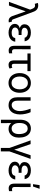

<svg xmlns="http://www.w3.org/2000/svg" viewBox="1837 -2628 990 4705"><g transform="rotate(90 2332.5 -276.0)"><path d="M372.1 -88.9 246.1 -447.3 220.7 -508.8 199.2 -562.5Q185.5 -599.6 169.4 -617.2Q153.3 -634.8 131.3 -638.2Q109.4 -641.6 74.2 -632.8L52.7 -707Q62.5 -710.9 78.6 -713.9Q94.7 -716.8 113.3 -716.8Q170.9 -716.8 210 -687Q249 -657.2 270.5 -595.7L451.2 -109.4Q456.1 -96.7 460.4 -88.9Q464.8 -81.1 472.7 -75.2Q480.5 -69.3 492.2 -69.3Q502 -70.3 511.7 -70.3L529.3 2.9Q519.5 4.9 509.3 6.3Q499 7.8 490.2 7.8Q462.9 7.8 440.4 -2.9Q418 -13.7 400.9 -35.2Q383.8 -56.6 372.1 -88.9ZM232.4 -562.5 267.6 -404.3H255.9L116.2 0H25.4Z M837.9 -276.4V-237.3H774.4Q739.3 -237.3 711.9 -225.6Q684.6 -213.9 669.4 -193.8Q654.3 -173.8 654.3 -148.4Q654.3 -124 670.4 -105.5Q686.5 -86.9 716.3 -76.7Q746.1 -66.4 785.2 -66.4Q842.8 -66.4 874 -87.9Q905.3 -109.4 915 -154.3H1002.9Q997.1 -105.5 968.3 -68.4Q939.5 -31.2 891.6 -10.7Q843.8 9.8 781.2 9.8Q719.7 9.8 670.4 -9.8Q621.1 -29.3 593.3 -64Q565.4 -98.6 565.4 -143.6Q565.4 -177.7 582.5 -207Q599.6 -236.3 644 -256.3Q688.5 -276.4 765.6 -276.4ZM575.2 -380.9Q575.2 -429.7 601.1 -464.8Q627 -500 672.9 -518.6Q718.8 -537.1 779.3 -537.1Q839.8 -537.1 885.7 -519Q931.6 -501 959 -466.3Q986.3 -431.6 993.2 -383.8H905.3Q897.5 -419.9 864.3 -441.4Q831.1 -462.9 779.3 -462.9Q744.1 -462.9 717.3 -452.6Q690.4 -442.4 675.8 -423.8Q661.1 -405.3 661.1 -380.9Q661.1 -347.7 689.9 -328.1Q718.8 -308.6 774.4 -308.6H837.9V-253.9H765.6Q690.4 -253.9 648.4 -272.9Q606.4 -292 590.8 -319.8Q575.2 -347.7 575.2 -380.9Z M1187.5 -530.3 1186.5 -132.8Q1186.5 -110.4 1195.3 -97.2Q1204.1 -84 1217.8 -79.1Q1231.4 -74.2 1248 -74.2Q1259.8 -74.2 1281.2 -79.1Q1287.1 -81.1 1288.1 -81.1V-2.9Q1272.5 1 1256.3 3.9Q1240.2 6.8 1217.8 6.8Q1165 6.8 1134.3 -26.4Q1103.5 -59.6 1103.5 -131.8V-530.3Z M1723.6 -453.1H1290V-530.3H1723.6ZM1543.9 -530.3V-129.9Q1543.9 -102.5 1551.8 -88.9Q1559.6 -75.2 1570.3 -72.3Q1581.1 -69.3 1596.7 -69.3Q1608.4 -69.3 1620.1 -73.7Q1631.8 -78.1 1638.7 -84L1661.1 -17.6Q1639.6 -2 1618.7 3.9Q1597.7 9.8 1571.3 9.8Q1515.6 9.8 1487.8 -24.4Q1460 -58.6 1460 -133.8V-530.3Z M1771.5 -262.7Q1771.5 -344.7 1801.8 -406.7Q1832 -468.8 1887.2 -502.9Q1942.4 -537.1 2013.7 -537.1Q2085 -537.1 2139.6 -502.9Q2194.3 -468.8 2224.1 -406.7Q2253.9 -344.7 2253.9 -262.7Q2253.9 -181.6 2224.1 -119.6Q2194.3 -57.6 2139.6 -23.4Q2085 10.7 2013.7 10.7Q1942.4 10.7 1887.2 -23.4Q1832 -57.6 1801.8 -119.6Q1771.5 -181.6 1771.5 -262.7ZM2169.9 -262.7Q2169.9 -317.4 2152.8 -362.8Q2135.7 -408.2 2100.6 -435.5Q2065.4 -462.9 2013.7 -462.9Q1961.9 -462.9 1926.3 -435.5Q1890.6 -408.2 1873 -362.8Q1855.5 -317.4 1855.5 -262.7Q1855.5 -208 1873 -163.1Q1890.6 -118.2 1926.3 -90.8Q1961.9 -63.5 2013.7 -63.5Q2065.4 -63.5 2100.6 -90.8Q2135.7 -118.2 2152.8 -163.1Q2169.9 -208 2169.9 -262.7Z M2448.2 -530.3V-204.1Q2448.2 -156.2 2462.9 -125.5Q2477.5 -94.7 2501 -80.6Q2524.4 -66.4 2553.7 -66.4Q2596.7 -66.4 2630.9 -93.3Q2665 -120.1 2684.1 -167Q2703.1 -213.9 2703.1 -269.5Q2702.1 -325.2 2685.1 -396.5Q2668 -467.8 2642.6 -530.3H2729.5Q2752.9 -485.4 2769 -411.1Q2785.2 -336.9 2785.2 -269.5Q2785.2 -193.4 2760.7 -130.4Q2736.3 -67.4 2685.1 -28.8Q2633.8 9.8 2556.6 9.8Q2498 9.8 2455.1 -13.7Q2412.1 -37.1 2388.2 -85.4Q2364.3 -133.8 2364.3 -206.1V-530.3Z M3129.9 -537.1Q3199.2 -537.1 3249.5 -501.5Q3299.8 -465.8 3326.2 -400.4Q3352.5 -335 3352.5 -248V-238.3Q3352.5 -166 3326.2 -109.9Q3299.8 -53.7 3251 -22Q3202.1 9.8 3136.7 9.8Q3085 9.8 3047.9 -11.7Q3010.7 -33.2 2986.3 -71.8Q2961.9 -110.4 2941.4 -168.9L2995.1 -234.4Q2995.1 -197.3 3008.8 -158.2Q3022.5 -119.1 3053.2 -92.3Q3084 -65.4 3131.8 -65.4Q3175.8 -65.4 3206.1 -88.9Q3236.3 -112.3 3251 -151.4Q3265.6 -190.4 3265.6 -238.3V-248Q3265.6 -342.8 3231.4 -400.9Q3197.3 -459 3129.9 -459Q3084 -459 3053.7 -432.1Q3023.4 -405.3 3009.3 -363.3Q2995.1 -321.3 2995.1 -273.4L2998 197.3H2914.1V-272.5Q2914.1 -359.4 2941.9 -418.9Q2969.7 -478.5 3018.6 -507.8Q3067.4 -537.1 3129.9 -537.1Z M3511.7 -530.3 3649.4 -128.9 3784.2 -530.3H3875L3690.4 -10.7V199.2H3606.4V-10.7L3419.9 -530.3Z M4214.8 -276.4V-237.3H4151.4Q4116.2 -237.3 4088.9 -225.6Q4061.5 -213.9 4046.4 -193.8Q4031.2 -173.8 4031.2 -148.4Q4031.2 -124 4047.4 -105.5Q4063.5 -86.9 4093.3 -76.7Q4123 -66.4 4162.1 -66.4Q4219.7 -66.4 4251 -87.9Q4282.2 -109.4 4292 -154.3H4379.9Q4374 -105.5 4345.2 -68.4Q4316.4 -31.2 4268.6 -10.7Q4220.7 9.8 4158.2 9.8Q4096.7 9.8 4047.4 -9.8Q3998 -29.3 3970.2 -64Q3942.4 -98.6 3942.4 -143.6Q3942.4 -177.7 3959.5 -207Q3976.6 -236.3 4021 -256.3Q4065.4 -276.4 4142.6 -276.4ZM3952.1 -380.9Q3952.1 -429.7 3978 -464.8Q4003.9 -500 4049.8 -518.6Q4095.7 -537.1 4156.2 -537.1Q4216.8 -537.1 4262.7 -519Q4308.6 -501 4335.9 -466.3Q4363.3 -431.6 4370.1 -383.8H4282.2Q4274.4 -419.9 4241.2 -441.4Q4208 -462.9 4156.2 -462.9Q4121.1 -462.9 4094.2 -452.6Q4067.4 -442.4 4052.7 -423.8Q4038.1 -405.3 4038.1 -380.9Q4038.1 -347.7 4066.9 -328.1Q4095.7 -308.6 4151.4 -308.6H4214.8V-253.9H4142.6Q4067.4 -253.9 4025.4 -272.9Q3983.4 -292 3967.8 -319.8Q3952.1 -347.7 3952.1 -380.9Z M4564.5 -530.3 4563.5 -132.8Q4563.5 -110.4 4572.3 -97.2Q4581.1 -84 4594.7 -79.1Q4608.4 -74.2 4625 -74.2Q4636.7 -74.2 4658.2 -79.1Q4664.1 -81.1 4665 -81.1V-2.9Q4649.4 1 4633.3 3.9Q4617.2 6.8 4594.7 6.8Q4542 6.8 4511.2 -26.4Q4480.5 -59.6 4480.5 -131.8V-530.3ZM4516.6 -751H4607.4L4550.8 -589.8H4493.2Z"/></g></svg>

Font: WEMIX Pretendard Variable
Style: Regular
Weight: 400
Designer: Base glyphs from Inter by Rasmus Andersson; Hangeul glyphs from Noto Sans CJK(Source Han Sans) by Jang Soo-young and Kan
Foundry: Kil Hyung-jin
Version: Version 1.000;Glyphs 3.2 (3208)